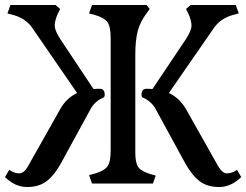

<svg xmlns="http://www.w3.org/2000/svg" viewBox="-20 -738 990 772"><path d="M425 -133V-585Q425 -631 412 -649Q399 -667 361 -678L338 -684L350 -718H569L582 -702L569 -684Q544 -651 534 -614Q524 -577 524 -517V-126Q524 -83 536 -66Q548 -49 585 -38L606 -32L595 0H350L338 -34L361 -40Q399 -51 412 -69Q425 -87 425 -133ZM381 -381Q401 -381 401 -357Q401 -348 396 -346Q362 -331 345 -301L226 -83Q199 -34 168 -10Q137 14 89 14Q41 14 0 -26L17 -55Q37 -41 57 -41Q77 -41 94 -72L222 -299Q246 -343 290 -364L111 -624Q84 -664 33 -678L10 -684L22 -718H203L222 -702L213 -684Q200 -655 200 -635.5Q200 -616 221 -583L356 -380Q365 -381 381 -381ZM856 -72Q873 -41 893 -41Q913 -41 933 -55L950 -26Q909 14 861 14Q813 14 782 -10Q751 -34 724 -83L605 -301Q588 -331 554 -346Q549 -348 549 -357Q549 -381 569 -381Q585 -381 593 -380L729 -583Q750 -616 750 -635.5Q750 -655 737 -684L728 -702L747 -718H928L940 -684L917 -678Q866 -664 839 -624L659 -364Q702 -344 728 -299Z"/></svg>

Font: Gabriela
Style: Regular
Weight: 400
Designer: Eduardo Rodriguez Tunni
Foundry: Eduardo Rodriguez Tunni
Version: Version 1.003